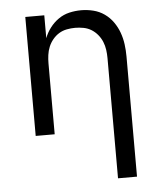

<svg xmlns="http://www.w3.org/2000/svg" viewBox="-53 -574 706 836"><g transform="rotate(-5 300.0 -156.5)"><path d="M429 215V-310Q429 -328 426.5 -346.5Q424 -365 417 -382Q410 -399 398 -413.5Q386 -428 370.5 -437.5Q355 -447 336.5 -450.5Q318 -454 300 -454Q282 -454 263.5 -450.5Q245 -447 229.5 -437.5Q214 -428 202 -413.5Q190 -399 183 -382Q176 -365 173.5 -346.5Q171 -328 171 -310V0H88V-520H171V-420Q180 -444 196 -465Q212 -486 233.5 -501Q255 -516 280.5 -522Q306 -528 333 -528Q359 -528 385.5 -521.5Q412 -515 434 -499.5Q456 -484 471.5 -462Q487 -440 496 -415Q505 -390 508.5 -363.5Q512 -337 512 -310V215Z"/></g></svg>

Font: Iosevka Extended
Style: Regular
Weight: 400
Width: 7
Monospace: yes
Designer: Belleve Invis
Foundry: Belleve Invis
Version: Version 32.5.0; ttfautohint (v1.8.4)